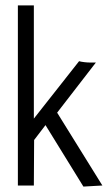

<svg xmlns="http://www.w3.org/2000/svg" viewBox="-20 -685 415 709"><path d="M288 4 358 0 191 -269 334 -454H315C300 -454 283 -456 272 -459L105 -247V-665H46V0H105L106 -168L148 -223Z"/></svg>

Font: Inconsolata Condensed
Style: Regular
Weight: 400
Width: 3
Monospace: yes
Designer: Raph Levien, Cyreal, Brenton Simpson
Foundry: Raph Levien, Cyreal, Google
Version: Version 3.100